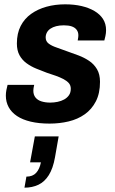

<svg xmlns="http://www.w3.org/2000/svg" viewBox="-20 -559 532 887"><path d="M209 12Q160 12 122 3Q84 -6 58.5 -23Q33 -40 20 -64Q7 -88 7 -117Q7 -130 9.5 -143Q12 -156 15 -167H138Q136 -159 135 -152Q134 -145 134 -140Q134 -121 144 -108.5Q154 -96 172 -90.5Q190 -85 212 -85Q229 -85 246 -88.5Q263 -92 276.5 -99.5Q290 -107 298.5 -119Q307 -131 307 -149Q307 -165 297.5 -175.5Q288 -186 272.5 -194Q257 -202 237.5 -209Q218 -216 196 -223Q172 -232 147.5 -242Q123 -252 102.5 -267Q82 -282 70 -304Q58 -326 58 -358Q58 -405 75.5 -439Q93 -473 124 -495Q155 -517 195 -528Q235 -539 281 -539Q323 -539 357 -531Q391 -523 416.5 -508Q442 -493 456 -471Q470 -449 470 -420Q470 -406 467 -392.5Q464 -379 462 -372H339Q341 -382 341.5 -387.5Q342 -393 342 -396Q342 -411 334 -421.5Q326 -432 311.5 -437Q297 -442 275 -442Q255 -442 239.5 -438Q224 -434 213 -426.5Q202 -419 196.5 -408.5Q191 -398 191 -386Q191 -368 205 -357.5Q219 -347 241.5 -339.5Q264 -332 290 -322Q316 -313 342.5 -303Q369 -293 391.5 -278Q414 -263 428 -239.5Q442 -216 442 -181Q442 -128 423 -91Q404 -54 371.5 -31Q339 -8 297 2Q255 12 209 12ZM93 308 102 257Q131 257 147 239.5Q163 222 169 191H119L141 71H251L234 168Q225 219 205.5 250Q186 281 157.5 294.5Q129 308 93 308Z"/></svg>

Font: Archivo SemiCondensed
Style: Bold Italic
Weight: 700
Width: 4
Italic angle: -10°
Designer: Hector Gatti
Foundry: Omnibus-Type
Version: Version 2.001